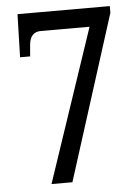

<svg xmlns="http://www.w3.org/2000/svg" viewBox="-52 -755 581 796"><g transform="rotate(-5 238.5 -357.0)"><path d="M130 0 344 -636H141Q97 -636 92 -583L88 -535H46L51 -714H435V-686L217 0Z"/></g></svg>

Font: Noto Serif Armenian Condensed
Style: Regular
Weight: 400
Width: 3
Designer: Monotype Design Team
Foundry: Monotype Imaging Inc.
Version: Version 2.008; ttfautohint (v1.8.4.7-5d5b)